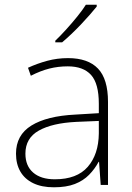

<svg xmlns="http://www.w3.org/2000/svg" viewBox="-20 -786 561 816"><path d="M269 -539Q354 -539 396.5 -494.5Q439 -450 439 -353V0H408L401 -98H399Q383 -68 358.5 -43Q334 -18 298 -4Q262 10 209 10Q157 10 121 -7.5Q85 -25 66.5 -57Q48 -89 48 -133Q48 -212 113.5 -252.5Q179 -293 300 -299L400 -305V-345Q400 -431 367 -467.5Q334 -504 268 -504Q227 -504 189.5 -494.5Q152 -485 111 -464L99 -498Q138 -516 180.5 -527.5Q223 -539 269 -539ZM304 -268Q202 -263 145 -231Q88 -199 88 -133Q88 -81 121 -52.5Q154 -24 213 -24Q307 -24 353 -77Q399 -130 400 -219V-272ZM391 -758Q378 -742 361 -722.5Q344 -703 324 -682Q304 -661 283.5 -641.5Q263 -622 244 -606H215V-613Q236 -633 261 -660.5Q286 -688 309 -716.5Q332 -745 345 -766H391Z"/></svg>

Font: Noto Sans Armenian ExtraLight
Style: Regular
Weight: 250
Designer: Monotype Design Team
Foundry: Monotype Imaging Inc.
Version: Version 2.007